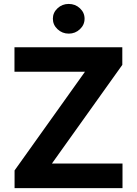

<svg xmlns="http://www.w3.org/2000/svg" viewBox="-20 -971 707 991"><path d="M612.3 0H55.2V-91.3L418.5 -600.6H54.7V-727.1H611.3V-636.2L248 -127H612.3ZM335 -797.4Q301.3 -797.4 276.9 -820.3Q252.9 -842.8 252.9 -874.5Q252.9 -905.8 276.9 -928.2Q300.8 -950.7 334.5 -950.7Q368.7 -950.7 392.6 -928.2Q416.5 -905.8 416.5 -874.5Q416.5 -842.8 392.6 -820.3Q368.2 -797.4 335 -797.4Z"/></svg>

Font: My Font
Style: Bold
Weight: 500
Designer: Rasmus Andersson
Foundry: rsms
Version: Version 0.001